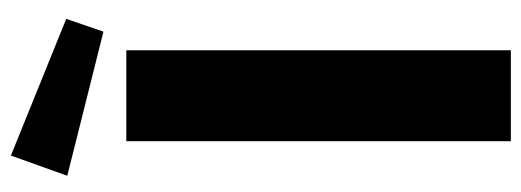

<svg xmlns="http://www.w3.org/2000/svg" viewBox="-330 -650 980 361"><g transform="rotate(-90 160.5 -470.0)"><path d="M48 -940 10 -834 281 -766 305 -836ZM75 -723V0H246V-723Z"/></g></svg>

Font: United Sans ExtraBold
Style: Regular
Weight: 800
Designer: Pablo Impallari, Rodrigo Fuenzalida (Modified by Dan O. Williams)
Version: Version 1.000;PS 001.000;hotconv 1.0.88;makeotf.lib2.5.64775